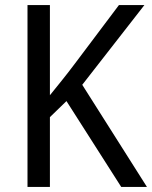

<svg xmlns="http://www.w3.org/2000/svg" viewBox="-20 -734 597 754"><path d="M557 0H456L241 -337L176 -274V0H88V-714H176V-360Q197 -386 222 -417Q247 -448 274 -484L447 -714H547L303 -401Z"/></svg>

Font: Noto Sans Kannada SemiCondensed
Style: Regular
Weight: 400
Width: 4
Designer: Jelle Bosma - Monotype Design Team
Foundry: Monotype Imaging Inc.
Version: Version 2.005; ttfautohint (v1.8.4.7-5d5b)